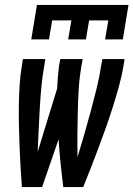

<svg xmlns="http://www.w3.org/2000/svg" viewBox="-20 -760 542 780"><path d="M107 -600 130 -740H502L479 -600H407L420 -677H342L329 -600H257L270 -677H192L179 -600ZM69 0Q66 -41 63.5 -81.5Q61 -122 59.5 -163Q58 -204 57 -245Q56 -286 56.5 -327.5Q57 -369 59.5 -410.5Q62 -452 69 -494L73 -520H164L160 -494Q152 -450 148 -406Q144 -362 141.5 -318Q139 -274 137 -230.5Q135 -187 133 -143L212 -400Q213 -424 215 -447Q217 -470 220 -494L225 -520H316L311 -494Q303 -447 300 -400.5Q297 -354 296 -307.5Q295 -261 294.5 -214.5Q294 -168 295 -122Q309 -168 322.5 -214.5Q336 -261 348.5 -307.5Q361 -354 372.5 -400.5Q384 -447 391 -494L396 -520H486L482 -494Q475 -452 463.5 -410.5Q452 -369 439 -327.5Q426 -286 411.5 -245Q397 -204 381.5 -163Q366 -122 350.5 -81.5Q335 -41 318 0H237Q231 -48 226 -96.5Q221 -145 218 -194L151 0Z"/></svg>

Font: Iosevka SS04 Medium
Style: Italic
Weight: 500
Italic angle: -9°
Monospace: yes
Designer: Belleve Invis
Foundry: Belleve Invis
Version: Version 19.0.0; ttfautohint (v1.8.4)